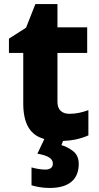

<svg xmlns="http://www.w3.org/2000/svg" viewBox="-20 -683 486 943"><path d="M320.8 -124C285.2 -124 262.2 -143.1 262.2 -182.1V-422.9H408.2V-548.8H262.2V-663.1H153.8L107.9 -546.9L23.9 -493.2V-422.9H94.2V-175.8C94.2 -78.6 126 -28.3 178.7 -6.8C184.6 -4.4 190.9 -2 197.8 0L163.6 71.8C219.7 81.5 239.7 97.2 239.7 121.1C239.7 141.1 224.1 149.9 202.6 149.9C181.2 149.9 156.2 145.5 134.8 139.2V227.1C156.2 233.4 186.5 240.2 223.6 240.2C322.8 240.2 366.7 194.8 366.7 122.1C366.7 94.7 357.4 73.7 339.4 59.6C320.8 45.4 301.8 35.2 281.7 29.8L289.6 9.3C313 8.3 334 5.9 352.1 2C375.5 -3.4 396 -9.8 414.1 -18.1V-142.1C383.3 -130.9 354.5 -124 320.8 -124Z"/></svg>

Font: Noto Reveo Sans
Style: Regular
Weight: 800
Designer: Monotype Design Team
Foundry: Monotype Imaging Inc.
Version: Version 2.007